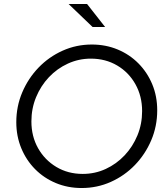

<svg xmlns="http://www.w3.org/2000/svg" viewBox="-20 -935 834 966"><path d="M391 11Q321 11 261 -14Q201 -39 156.5 -84Q112 -129 87 -189.5Q62 -250 62 -320Q62 -400 92 -470.5Q122 -541 174 -595Q226 -649 295 -680Q364 -711 442 -711Q512 -711 572 -686Q632 -661 676.5 -616Q721 -571 746 -511Q771 -451 771 -380Q771 -300 741 -229.5Q711 -159 659 -105Q607 -51 538 -20Q469 11 391 11ZM396 -60Q458 -60 512 -85Q566 -110 607 -153.5Q648 -197 671.5 -254Q695 -311 695 -376Q695 -451 661.5 -511Q628 -571 569.5 -605.5Q511 -640 437 -640Q376 -640 321.5 -615Q267 -590 226 -546.5Q185 -503 161.5 -446Q138 -389 138 -324Q138 -249 171.5 -189.5Q205 -130 263.5 -95Q322 -60 396 -60ZM446 -799 325 -915H418L509 -799Z"/></svg>

Font: Red Hat Display VF
Style: Italic
Weight: 300
Italic angle: -12°
Designer: Pentagram, MCKL
Foundry: Pentagram, MCKL
Version: Version 1.010